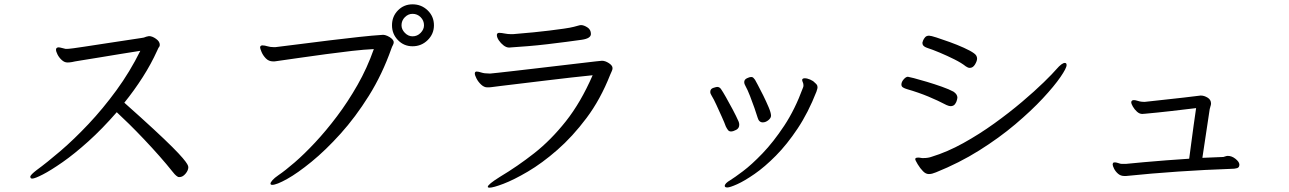

<svg xmlns="http://www.w3.org/2000/svg" viewBox="-20 -825 5960 888"><path d="M707 -591Q679 -529 640 -468Q601 -407 555 -350Q636 -278 690 -228Q744 -178 776.5 -145.5Q809 -113 825 -94Q841 -75 846 -66Q851 -57 851 -52Q851 -37 838 -21.5Q825 -6 810 -6Q805 -6 803 -7Q801 -8 795 -12.5Q789 -17 778 -31Q751 -65 717 -103.5Q683 -142 646.5 -180.5Q610 -219 577 -251.5Q544 -284 520 -306Q453 -229 388.5 -171Q324 -113 269.5 -75Q215 -37 178 -18Q141 1 129 1Q123 1 121.5 -2.5Q120 -6 120 -7Q120 -12 128 -20Q136 -28 149 -38Q197 -73 259.5 -126.5Q322 -180 389 -251Q456 -322 518.5 -407.5Q581 -493 629 -590Q589 -584 538 -575.5Q487 -567 438 -559Q389 -551 354.5 -545.5Q320 -540 313 -538Q307 -537 302 -536.5Q297 -536 292 -536Q278 -536 265.5 -547.5Q253 -559 246 -573Q239 -587 239 -595Q239 -605 250 -606H251Q256 -606 267 -603Q278 -600 283 -599H291Q294 -599 299.5 -599.5Q305 -600 321 -602Q337 -604 372.5 -609.5Q408 -615 470.5 -624.5Q533 -634 632 -649Q647 -651 650.5 -653Q654 -655 664 -657Q666 -657 667 -657.5Q668 -658 669 -658Q684 -658 701.5 -645.5Q719 -633 719 -618Q719 -610 713 -604Z M1987 -708Q1987 -668 1958 -639.5Q1929 -611 1888 -611Q1848 -611 1820.5 -639.5Q1793 -668 1793 -708Q1793 -749 1820.5 -777Q1848 -805 1888 -805Q1929 -805 1958 -777Q1987 -749 1987 -708ZM1941 -708Q1941 -730 1925.5 -745.5Q1910 -761 1888 -761Q1868 -761 1852.5 -745.5Q1837 -730 1837 -708Q1837 -689 1852.5 -673Q1868 -657 1888 -657Q1910 -657 1925.5 -673Q1941 -689 1941 -708ZM1254 -607Q1305 -613 1370.5 -621.5Q1436 -630 1506 -638.5Q1576 -647 1640 -654Q1704 -661 1752 -664Q1760 -664 1771.5 -659Q1783 -654 1792 -646Q1801 -637 1801 -630Q1801 -623 1797 -616Q1793 -609 1790 -600Q1748 -481 1686 -382Q1624 -283 1555 -206.5Q1486 -130 1421 -77Q1356 -24 1307.5 3Q1259 30 1239 30Q1231 30 1231 24Q1231 19 1240 8.5Q1249 -2 1268 -15Q1299 -36 1343 -74Q1387 -112 1437.5 -166Q1488 -220 1538.5 -287Q1589 -354 1633.5 -432Q1678 -510 1709 -598Q1665 -596 1607.5 -589.5Q1550 -583 1487.5 -574.5Q1425 -566 1365.5 -557.5Q1306 -549 1257 -542Q1253 -541 1249.5 -541Q1246 -541 1243 -541Q1223 -541 1209.5 -555Q1196 -569 1189.5 -585Q1183 -601 1183 -605Q1183 -614 1192 -615H1195Q1204 -615 1217 -611Q1230 -607 1246 -607Z M2352 -667Q2360 -668 2386 -670Q2412 -672 2447.5 -675.5Q2483 -679 2520 -683.5Q2557 -688 2588 -692.5Q2619 -697 2634 -701Q2656 -707 2660 -708Q2664 -709 2667 -709Q2680 -709 2696.5 -698.5Q2713 -688 2713 -668Q2713 -647 2670 -641Q2642 -637 2600 -631.5Q2558 -626 2511.5 -620.5Q2465 -615 2421.5 -611.5Q2378 -608 2347 -606Q2344 -606 2341 -605.5Q2338 -605 2335 -605Q2322 -605 2309 -615Q2296 -625 2287 -638.5Q2278 -652 2278 -663Q2278 -669 2283 -672Q2285 -673 2290 -673Q2299 -673 2314 -670Q2329 -667 2345 -667ZM2249 -485Q2253 -485 2283 -488.5Q2313 -492 2358.5 -497Q2404 -502 2457.5 -508.5Q2511 -515 2564 -521Q2617 -527 2662 -532.5Q2707 -538 2734.5 -541Q2762 -544 2764 -544Q2779 -544 2796 -533Q2813 -522 2813 -510Q2813 -503 2809.5 -496Q2806 -489 2802 -479Q2757 -365 2692.5 -279Q2628 -193 2557.5 -131.5Q2487 -70 2421.5 -31.5Q2356 7 2308.5 25Q2261 43 2244 43Q2236 43 2236 39Q2236 28 2292 -7Q2374 -56 2451 -116.5Q2528 -177 2597 -264Q2666 -351 2721 -477Q2680 -473 2622.5 -466.5Q2565 -460 2503.5 -452.5Q2442 -445 2387.5 -438.5Q2333 -432 2296 -427.5Q2259 -423 2253 -422Q2247 -421 2242 -421Q2237 -421 2233 -421Q2219 -421 2205.5 -433.5Q2192 -446 2184 -461.5Q2176 -477 2176 -485Q2176 -493 2183 -494H2185Q2193 -494 2206.5 -489.5Q2220 -485 2242 -485Z M3546 -290Q3546 -279 3533.5 -269Q3521 -259 3508 -259Q3490 -259 3484 -281Q3479 -298 3469.5 -325Q3460 -352 3449 -380.5Q3438 -409 3427 -429Q3422 -437 3422 -445Q3422 -457 3434.5 -463Q3447 -469 3454 -469Q3461 -469 3464.5 -465Q3468 -461 3472 -456Q3473 -454 3484.5 -433Q3496 -412 3510 -383.5Q3524 -355 3535 -329Q3546 -303 3546 -290ZM3748 -443Q3754 -438 3757.5 -433.5Q3761 -429 3761 -421Q3761 -417 3759.5 -412.5Q3758 -408 3756 -401Q3718 -304 3669 -230.5Q3620 -157 3568.5 -105Q3517 -53 3470 -20.5Q3423 12 3389.5 27Q3356 42 3344 42Q3332 42 3332 35Q3332 23 3358 8Q3376 -3 3416 -33Q3456 -63 3506.5 -115.5Q3557 -168 3607 -243.5Q3657 -319 3694 -420Q3696 -424 3696 -430Q3696 -438 3693 -444.5Q3690 -451 3690 -455Q3690 -460 3694 -461.5Q3698 -463 3702 -463Q3713 -463 3727 -457Q3741 -451 3748 -443ZM3337 -240Q3331 -257 3318.5 -284.5Q3306 -312 3293.5 -339.5Q3281 -367 3271 -383Q3265 -392 3265 -400Q3265 -414 3279 -418.5Q3293 -423 3297 -423Q3309 -423 3316 -411Q3323 -401 3337.5 -375.5Q3352 -350 3368.5 -319Q3385 -288 3396 -263Q3399 -256 3399 -248Q3399 -232 3385 -224.5Q3371 -217 3361 -217Q3352 -217 3347 -223.5Q3342 -230 3337 -240Z M4465 -511Q4457 -511 4447 -518Q4427 -534 4394 -550.5Q4361 -567 4326.5 -581.5Q4292 -596 4267 -604Q4246 -611 4246 -627Q4246 -629 4249 -637Q4252 -645 4258.5 -652.5Q4265 -660 4277 -660Q4285 -660 4311.5 -651.5Q4338 -643 4372.5 -630.5Q4407 -618 4438 -604Q4469 -590 4484 -579Q4499 -569 4499 -554Q4499 -543 4489.5 -527Q4480 -511 4465 -511ZM4249 -33Q4236 -46 4224.5 -65Q4213 -84 4213 -89Q4213 -96 4225 -96Q4228 -96 4231 -96Q4234 -96 4238 -95Q4241 -94 4244.5 -94Q4248 -94 4251 -94Q4273 -94 4289 -100Q4361 -122 4435 -163Q4509 -204 4578.5 -254Q4648 -304 4707 -354Q4766 -404 4807.5 -444.5Q4849 -485 4866 -505Q4891 -534 4905 -534Q4913 -534 4913 -524Q4913 -510 4884.5 -468.5Q4856 -427 4803 -370Q4750 -313 4675.5 -250Q4601 -187 4508.5 -129Q4416 -71 4309 -28Q4299 -24 4291.5 -22Q4284 -20 4276 -20Q4269 -20 4262.5 -23Q4256 -26 4249 -33ZM4390 -401Q4408 -389 4408 -373Q4408 -373 4406 -363Q4404 -353 4397 -343.5Q4390 -334 4376 -334Q4370 -334 4358 -339Q4318 -360 4273.5 -378.5Q4229 -397 4174 -413Q4164 -416 4156.5 -420.5Q4149 -425 4149 -434Q4149 -446 4159.5 -458Q4170 -470 4179 -470Q4182 -470 4207 -463.5Q4232 -457 4267 -446.5Q4302 -436 4336 -424Q4370 -412 4390 -401Z M5712 -63Q5712 -51 5702 -47.5Q5692 -44 5672 -44Q5554 -40 5429 -31.5Q5304 -23 5188 -11H5180Q5163 -11 5151 -21.5Q5139 -32 5132.5 -45Q5126 -58 5126 -65Q5126 -67 5127.5 -70.5Q5129 -74 5136 -74Q5142 -74 5149.5 -71.5Q5157 -69 5161 -68Q5165 -67 5168 -67Q5171 -67 5174 -67H5187Q5223 -71 5271.5 -75Q5320 -79 5374 -83.5Q5428 -88 5480 -91Q5484 -118 5489 -159Q5494 -200 5500.5 -244.5Q5507 -289 5512 -325Q5454 -318 5393 -311Q5332 -304 5276 -299Q5272 -299 5269 -298.5Q5266 -298 5263 -298Q5250 -298 5238.5 -308.5Q5227 -319 5219.5 -332Q5212 -345 5212 -352Q5212 -357 5216 -360Q5218 -361 5220 -361.5Q5222 -362 5224 -362Q5231 -362 5238.5 -359.5Q5246 -357 5251 -356Q5256 -355 5260.5 -354.5Q5265 -354 5269 -354H5276Q5310 -358 5358 -363Q5406 -368 5453 -373.5Q5500 -379 5532 -383H5535Q5549 -383 5565 -373.5Q5581 -364 5581 -346Q5581 -340 5578 -332Q5577 -329 5576.5 -326Q5576 -323 5575 -321L5541 -95L5638 -99Q5643 -100 5648 -102Q5653 -104 5659 -104Q5677 -104 5694 -90.5Q5711 -77 5712 -65Z"/></svg>

Font: Moon Stars Kai HW
Style: Regular
Weight: 400
Designer: GuiWonder
Version: Version 1.101